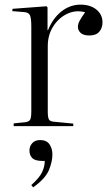

<svg xmlns="http://www.w3.org/2000/svg" viewBox="-20 -544 478 828"><path d="M39 0V-12L89 -17Q105 -19 110 -28Q115 -37 115 -63V-430Q115 -466 109 -478.5Q103 -491 82 -492L33 -496L34 -506L181 -517L185 -512V-414H187Q209 -467 246 -495.5Q283 -524 327 -524Q370 -524 396 -502.5Q422 -481 422 -448Q422 -423 408 -407Q394 -391 365 -391Q340 -391 328 -402Q316 -413 316 -428Q316 -441 324 -455.5Q332 -470 347 -491Q308 -502 271 -485Q234 -468 210 -431Q186 -394 186 -345V-62Q186 -38 191 -29Q196 -20 213 -19L296 -11V0ZM123 264 115 254Q150 223 161.5 198.5Q173 174 173 150H163Q131 150 119 137.5Q107 125 107 105Q107 87 119 73.5Q131 60 153 60Q181 60 193.5 78.5Q206 97 206 122Q206 153 191 189.5Q176 226 123 264Z"/></svg>

Font: Literata 72pt Light
Style: Regular
Weight: 300
Designer: Latin by Veronika Burian and Jose Scaglione. Greek by Irene Vlachou. Cyrillic by Vera Evstafieva.
Foundry: TypeTogether
Version: Version 3.002